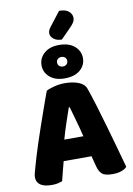

<svg xmlns="http://www.w3.org/2000/svg" viewBox="-113 -1147 853 1228"><g transform="rotate(-10 313.5 -533.5)"><path d="M403 -126H222Q212 -90 204.5 -59Q197 -28 190 -1Q176 4 160.5 7.5Q145 11 123 11Q72 11 47.5 -6.5Q23 -24 23 -55Q23 -69 27 -83Q31 -97 36 -116Q43 -143 55.5 -183.5Q68 -224 83 -270.5Q98 -317 115 -365.5Q132 -414 147 -457.5Q162 -501 174.5 -535.5Q187 -570 194 -588Q211 -598 245.5 -607Q280 -616 315 -616Q365 -616 403.5 -601.5Q442 -587 453 -555Q471 -504 492 -435Q513 -366 534 -292.5Q555 -219 575 -147.5Q595 -76 610 -21Q598 -7 574 1.5Q550 10 517 10Q468 10 449 -6Q430 -22 421 -57ZM314 -459Q300 -418 283 -368Q266 -318 250 -261H374Q360 -318 345.5 -368.5Q331 -419 320 -459ZM360 -1078Q403 -1078 423 -1060Q443 -1042 443 -1019Q443 -1002 434.5 -988.5Q426 -975 408 -957L346 -894Q313 -894 293 -910Q273 -926 273 -946Q273 -956 276.5 -965.5Q280 -975 291 -989ZM189 -754Q189 -800 224.5 -831.5Q260 -863 321 -863Q386 -863 422 -831.5Q458 -800 458 -754Q458 -708 422 -677Q386 -646 321 -646Q260 -646 224.5 -677Q189 -708 189 -754ZM290 -754Q290 -740 299.5 -731.5Q309 -723 322 -723Q337 -723 346.5 -731.5Q356 -740 356 -754Q356 -768 346.5 -776.5Q337 -785 322 -785Q309 -785 299.5 -776.5Q290 -768 290 -754Z"/></g></svg>

Font: Baloo Bhaina 2 ExtraBold
Style: Regular
Weight: 800
Designer: Yesha Goshar, Manish Minz, Shuchita Grover and Ek Type
Foundry: Ek Type
Version: Version 1.640;hotconv 1.0.111;makeotfexe 2.5.65597; ttfautoh